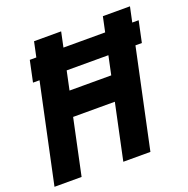

<svg xmlns="http://www.w3.org/2000/svg" viewBox="-136 -829 926 948"><g transform="rotate(-20 327.0 -355.0)"><path d="M-8.6 0 142.4 -710H284.8L213.6 -373.4L170.6 -421.2H495.8L432.8 -373.4L504 -710H646.4L495.4 0H353L425.2 -340.6L468.2 -292.8H143L206 -340.6L133.8 0ZM67.6 -519.6 91.2 -630.8H663.2L639.6 -519.6Z"/></g></svg>

Font: Geist Mono
Style: Italic
Weight: 400
Italic angle: -12°
Monospace: yes
Designer: Basement.studio, Andrés Briganti, Mateo Zaragoza
Foundry: Basement.studio, Vercel, Andrés Briganti, Guido Ferreyra, Mateo Zaragoza
Version: Version 1.500